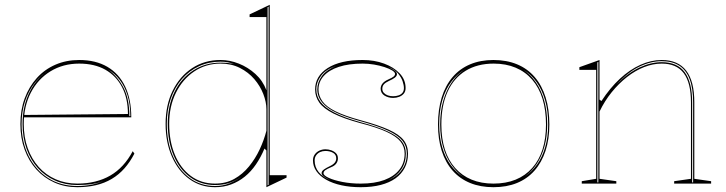

<svg xmlns="http://www.w3.org/2000/svg" viewBox="-20 -765 3023 800"><path d="M310 -515Q379 -515 427.5 -486.5Q476 -458 501.5 -404.5Q527 -351 527 -276H79V-286L513 -290Q513 -355 488.5 -402Q464 -449 419 -474.5Q374 -500 310 -500Q243 -500 190.5 -468Q138 -436 108.5 -379Q79 -322 79 -248Q79 -193 95.5 -147.5Q112 -102 141.5 -69Q171 -36 212 -18Q253 0 302 0Q342 0 376.5 -8.5Q411 -17 439.5 -33.5Q468 -50 491.5 -75.5Q515 -101 533 -135L540 -125Q522 -90 498.5 -63.5Q475 -37 445.5 -19.5Q416 -2 380 6.5Q344 15 302 15Q250 15 206.5 -4.5Q163 -24 131.5 -59Q100 -94 82.5 -142Q65 -190 65 -248Q65 -307 83 -355.5Q101 -404 133.5 -440Q166 -476 211 -495.5Q256 -515 310 -515ZM70 -248Q70 -173 99.5 -114.5Q129 -56 181 -23Q233 10 302 10Q335 10 364 4Q393 -2 413 -12Q394 -3 365.5 1.5Q337 6 302 6Q252 6 210 -12.5Q168 -31 137.5 -65Q107 -99 90.5 -145.5Q74 -192 74 -248Q74 -325 105 -385Q136 -445 190 -476Q153 -455 126 -421Q99 -387 84.5 -343.5Q70 -300 70 -248ZM519 -281H523Q523 -331 511 -368.5Q499 -406 478.5 -432.5Q458 -459 430 -476Q469 -448 494 -401Q519 -354 519 -281Z M876 15Q816 15 769.5 -18.5Q723 -52 696.5 -112Q670 -172 670 -249Q670 -327 699.5 -387Q729 -447 780.5 -481Q832 -515 899 -515Q937 -515 975 -500Q1013 -485 1044 -457Q1075 -429 1090 -389V-694H1020V-705L1104 -745V-35H1174V-25L1090 15V-138L1082 -146Q1067 -110 1046.5 -80Q1026 -50 1000 -29Q974 -8 943 3.5Q912 15 876 15ZM876 10Q909 10 937 -1.5Q965 -13 987 -29Q959 -10 933.5 -2Q908 6 876 6Q817 6 772.5 -26.5Q728 -59 703.5 -117Q679 -175 679 -249Q679 -324 707 -381.5Q735 -439 785 -471.5Q835 -504 899 -504Q915 -504 929.5 -502.5Q944 -501 955 -498Q930 -508 899 -508Q850 -508 809 -489Q768 -470 738 -435.5Q708 -401 691.5 -353.5Q675 -306 675 -249Q675 -173 700.5 -114.5Q726 -56 771 -23Q816 10 876 10ZM876 0Q921 0 956 -19.5Q991 -39 1017.5 -71.5Q1044 -104 1062 -142.5Q1080 -181 1090 -220V-310Q1090 -340 1077 -373.5Q1064 -407 1039.5 -435.5Q1015 -464 979.5 -482Q944 -500 899 -500Q838 -500 789.5 -467.5Q741 -435 713 -378.5Q685 -322 685 -249Q685 -177 708.5 -120.5Q732 -64 775 -32Q818 0 876 0ZM1095 7 1099 5V-737L1095 -735Z M1483 15Q1439 15 1402.5 7Q1366 -1 1339.5 -16Q1313 -31 1298.5 -51.5Q1284 -72 1284 -97Q1284 -111 1291.5 -121.5Q1299 -132 1311 -137.5Q1323 -143 1336 -143Q1349 -143 1361 -138.5Q1373 -134 1380.5 -126Q1388 -118 1388 -105Q1388 -93 1381 -83.5Q1374 -74 1361 -69Q1342 -61 1335 -55.5Q1328 -50 1328 -43Q1328 -34 1349.5 -24Q1371 -14 1406.5 -7Q1442 0 1483 0Q1541 0 1581.5 -15Q1622 -30 1644 -58Q1666 -86 1666 -125Q1666 -154 1648.5 -175.5Q1631 -197 1591 -215.5Q1551 -234 1481 -252Q1411 -271 1369.5 -292Q1328 -313 1310.5 -337.5Q1293 -362 1293 -392Q1293 -448 1345.5 -481.5Q1398 -515 1491 -515Q1540 -515 1580.5 -500Q1621 -485 1645.5 -459Q1670 -433 1670 -398Q1670 -384 1662.5 -375Q1655 -366 1643 -361.5Q1631 -357 1618 -357Q1608 -357 1599 -359.5Q1590 -362 1582.5 -366.5Q1575 -371 1570.5 -378.5Q1566 -386 1566 -395Q1566 -420 1598 -434Q1614 -441 1620 -446Q1626 -451 1626 -457Q1626 -464 1614 -471.5Q1602 -479 1582 -485.5Q1562 -492 1538.5 -496Q1515 -500 1491 -500Q1433 -500 1392 -486.5Q1351 -473 1329 -448.5Q1307 -424 1307 -392Q1307 -366 1323.5 -343Q1340 -320 1378.5 -301Q1417 -282 1483 -264Q1557 -244 1600 -224.5Q1643 -205 1661.5 -181.5Q1680 -158 1680 -125Q1680 -92 1666.5 -66Q1653 -40 1628 -22Q1603 -4 1566.5 5.5Q1530 15 1483 15ZM1356 -14Q1337 -24 1328.5 -30.5Q1320 -37 1320 -44Q1320 -52 1330 -59Q1340 -66 1353 -72Q1368 -79 1374.5 -87Q1381 -95 1381 -105Q1381 -121 1367.5 -128.5Q1354 -136 1336 -136Q1324 -136 1314 -131.5Q1304 -127 1297.5 -118Q1291 -109 1291 -97Q1291 -69 1307.5 -48.5Q1324 -28 1356 -14ZM1598 -14Q1623 -25 1640 -41Q1657 -57 1666 -78Q1675 -99 1675 -125Q1675 -156 1657 -178.5Q1639 -201 1597 -220.5Q1555 -240 1482 -260Q1431 -274 1396.5 -288.5Q1362 -303 1341.5 -319.5Q1321 -336 1311.5 -354Q1302 -372 1302 -392Q1302 -422 1321 -448Q1340 -474 1380 -490Q1338 -476 1318 -449.5Q1298 -423 1298 -392Q1298 -364 1315.5 -340.5Q1333 -317 1373 -296Q1413 -275 1482 -256Q1553 -237 1594.5 -218Q1636 -199 1653.5 -177Q1671 -155 1671 -125Q1671 -87 1652 -59Q1633 -31 1598 -14ZM1618 -364Q1630 -364 1640.5 -367.5Q1651 -371 1657 -378.5Q1663 -386 1663 -398Q1663 -410 1657.5 -426.5Q1652 -443 1638 -459.5Q1624 -476 1598 -486Q1618 -476 1626 -469.5Q1634 -463 1634 -456Q1634 -448 1624.5 -441Q1615 -434 1601 -428Q1586 -421 1579.5 -413.5Q1573 -406 1573 -395Q1573 -385 1579.5 -378Q1586 -371 1596 -367.5Q1606 -364 1618 -364Z M2036 -515Q2091 -515 2134.5 -497Q2178 -479 2208 -444Q2238 -409 2253.5 -359Q2269 -309 2269 -246Q2269 -185 2253 -136.5Q2237 -88 2207 -54Q2177 -20 2134 -2.5Q2091 15 2036 15Q1982 15 1939 -2.5Q1896 -20 1866 -54Q1836 -88 1820.5 -136.5Q1805 -185 1805 -246Q1805 -309 1820.5 -359Q1836 -409 1866 -444Q1896 -479 1939 -497Q1982 -515 2036 -515ZM2037 -500Q1969 -500 1920 -470Q1871 -440 1845 -383Q1819 -326 1819 -246Q1819 -188 1833.5 -142.5Q1848 -97 1876.5 -65Q1905 -33 1945 -16.5Q1985 0 2036 0Q2088 0 2128.5 -16.5Q2169 -33 2197.5 -65Q2226 -97 2240.5 -142.5Q2255 -188 2255 -246Q2255 -306 2240.5 -353Q2226 -400 2197.5 -433Q2169 -466 2128.5 -483Q2088 -500 2037 -500ZM1810 -246Q1810 -194 1822.5 -151.5Q1835 -109 1857.5 -78Q1880 -47 1911 -27Q1882 -48 1860 -79.5Q1838 -111 1826 -153Q1814 -195 1814 -246Q1814 -301 1827 -345.5Q1840 -390 1863 -423Q1886 -456 1917 -476Q1885 -457 1860.5 -424.5Q1836 -392 1823 -347.5Q1810 -303 1810 -246ZM2264 -246Q2264 -302 2251.5 -346Q2239 -390 2216 -422.5Q2193 -455 2161 -474Q2191 -454 2213.5 -421Q2236 -388 2248 -344Q2260 -300 2260 -246Q2260 -196 2248.5 -154.5Q2237 -113 2216 -81.5Q2195 -50 2166 -29Q2196 -49 2218 -80Q2240 -111 2252 -153Q2264 -195 2264 -246Z M2943 -10V0H2789V-10L2859 -20V-338Q2859 -420 2829 -460Q2799 -500 2737 -500Q2701 -500 2664 -485.5Q2627 -471 2592.5 -444Q2558 -417 2528.5 -380.5Q2499 -344 2478 -300V-20L2548 -10V0H2404V-10L2464 -20V-474H2394V-485L2478 -515V-350L2486 -344Q2522 -399 2563 -437Q2604 -475 2648.5 -495Q2693 -515 2737 -515Q2771 -515 2796.5 -504Q2822 -493 2839 -471Q2856 -449 2864.5 -416Q2873 -383 2873 -338V-20ZM2469 -5H2473V-507L2469 -505ZM2864 -5H2868V-338Q2868 -397 2853.5 -435Q2839 -473 2810 -491.5Q2781 -510 2737 -510Q2691 -510 2643.5 -487Q2596 -464 2549 -413Q2596 -461 2644 -483.5Q2692 -506 2737 -506Q2802 -506 2833 -464Q2864 -422 2864 -338Z"/></svg>

Font: Kalnia Glaze Thin
Style: Regular
Weight: 100
Version: Version 1.110